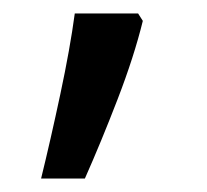

<svg xmlns="http://www.w3.org/2000/svg" viewBox="-20 -136 308 285"><path d="M192 -105Q179 -52 154.5 11.5Q130 75 106 129H41Q55 72 69.5 4Q84 -64 91 -116H185Z"/></svg>

Font: Noto Sans Tifinagh Hawad
Style: Regular
Weight: 400
Designer: JamraPatel
Foundry: JamraPatel LLC
Version: Version 2.006; ttfautohint (v1.8.4.7-5d5b)